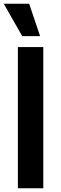

<svg xmlns="http://www.w3.org/2000/svg" viewBox="-22 -1000 323 1020"><path d="M208 0H73V-750H208ZM96 -808 -2 -980H133L191 -808Z"/></svg>

Font: Mohave Light
Style: Regular
Weight: 300
Designer: Gumpita Rahayu
Foundry: Tokotype
Version: Version 2.003